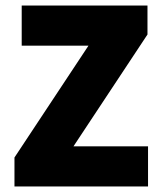

<svg xmlns="http://www.w3.org/2000/svg" viewBox="-20 -670 582 690"><path d="M32 0V-104L298 -506H58V-650H510V-546L244 -144H512V0Z"/></svg>

Font: Source Sans 3 ExtraLight Black
Style: Regular
Weight: 900
Version: Version 3.052;hotconv 1.1.0;makeotfexe 2.6.0